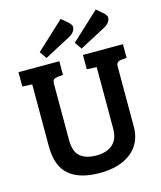

<svg xmlns="http://www.w3.org/2000/svg" viewBox="-131 -991 921 1099"><g transform="rotate(-15 329.5 -442.0)"><path d="M201 -548V-216Q201 -146 234.5 -117.5Q268 -89 330.5 -89Q393 -89 427.5 -120Q462 -151 462 -211V-577L404 -580V-665H641V-584L608 -581Q579 -578 579 -551V-194Q579 -97 511 -42Q443 13 323 13Q203 13 141.5 -40.5Q80 -94 80 -210V-577L22 -580V-665H264V-584L231 -581Q215 -579 208 -572.5Q201 -566 201 -548ZM169 -744 334 -897 374 -863Q391 -846 391 -836Q391 -806 355 -785L198 -702ZM377 -744 542 -897 582 -863Q599 -846 599 -836Q599 -806 563 -785L406 -702Z"/></g></svg>

Font: Bree Serif
Style: Regular
Weight: 400
Designer: Veronika Burian, Jos Scaglione
Foundry: TypeTogether
Version: Version 1.002